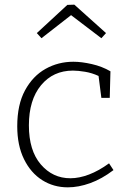

<svg xmlns="http://www.w3.org/2000/svg" viewBox="-20 -797 551 824"><path d="M271 7Q210 7 161 -24Q112 -55 83 -114Q54 -173 54 -255Q54 -348 87.5 -409.5Q121 -471 175.5 -501.5Q230 -532 295 -532Q330 -532 374 -522Q418 -512 454 -491L451 -377H415L403 -471Q375 -484 345 -489Q315 -494 293 -494Q208 -494 156 -431Q104 -368 104 -259Q104 -151 155 -91.5Q206 -32 282 -32Q320 -32 362 -48Q404 -64 448 -96L467 -67Q417 -29 367 -11Q317 7 271 7ZM158 -633 138 -655 269 -776 299 -777 435 -655 415 -633 285 -732Z"/></svg>

Font: Bitter Light
Style: Regular
Weight: 300
Designer: Sol Matas, and Bitter project Authors
Foundry: Sol Matas
Version: Version 2.001